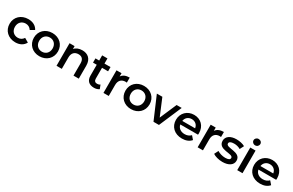

<svg xmlns="http://www.w3.org/2000/svg" viewBox="207 -2347 5985 3928"><g transform="rotate(30 3199.0 -382.5)"><path d="M327 7C431 7 514 -38 555 -118L459 -174C427 -123 379 -100 326 -100C234 -100 164 -163 164 -267C164 -370 234 -434 326 -434C379 -434 427 -411 459 -360L555 -416C514 -497 431 -540 327 -540C158 -540 38 -427 38 -267C38 -107 158 7 327 7Z M895 7C1061 7 1180 -107 1180 -267C1180 -427 1061 -540 895 -540C731 -540 611 -427 611 -267C611 -107 731 7 895 7ZM895 -100C805 -100 737 -165 737 -267C737 -369 805 -434 895 -434C986 -434 1054 -369 1054 -267C1054 -165 986 -100 895 -100Z M1603 -540C1525 -540 1460 -514 1419 -465V-534H1300V0H1425V-270C1425 -377 1485 -431 1574 -431C1654 -431 1701 -385 1701 -290V0H1826V-306C1826 -467 1731 -540 1603 -540Z M2271 -118C2252 -103 2227 -96 2201 -96C2153 -96 2127 -124 2127 -176V-430H2270V-530H2127V-652H2002V-530H1914V-430H2002V-173C2002 -55 2069 7 2186 7C2231 7 2276 -5 2306 -29Z M2528 -456V-534H2409V0H2534V-259C2534 -368 2594 -424 2689 -424C2698 -424 2707 -423 2718 -421V-540C2629 -540 2564 -512 2528 -456Z M3059 7C3225 7 3344 -107 3344 -267C3344 -427 3225 -540 3059 -540C2895 -540 2775 -427 2775 -267C2775 -107 2895 7 3059 7ZM3059 -100C2969 -100 2901 -165 2901 -267C2901 -369 2969 -434 3059 -434C3150 -434 3218 -369 3218 -267C3218 -165 3150 -100 3059 -100Z M3829 -534 3658 -138 3492 -534H3362L3591 0H3720L3949 -534Z M4514 -264C4514 -431 4400 -540 4244 -540C4085 -540 3968 -426 3968 -267C3968 -108 4084 7 4263 7C4355 7 4430 -23 4478 -80L4411 -157C4373 -118 4326 -99 4266 -99C4173 -99 4108 -149 4093 -227H4512C4513 -239 4514 -254 4514 -264ZM4244 -440C4326 -440 4385 -387 4395 -310H4092C4104 -388 4163 -440 4244 -440Z M4753 -456V-534H4634V0H4759V-259C4759 -368 4819 -424 4914 -424C4923 -424 4932 -423 4943 -421V-540C4854 -540 4789 -512 4753 -456Z M5219 7C5369 7 5461 -58 5461 -158C5461 -367 5131 -271 5131 -379C5131 -414 5167 -439 5243 -439C5294 -439 5345 -429 5396 -399L5444 -494C5396 -523 5315 -540 5244 -540C5100 -540 5009 -474 5009 -373C5009 -160 5339 -256 5339 -154C5339 -117 5306 -95 5227 -95C5160 -95 5088 -117 5041 -148L4993 -53C5041 -19 5130 7 5219 7Z M5632 -622C5679 -622 5712 -656 5712 -700C5712 -741 5678 -772 5632 -772C5586 -772 5552 -739 5552 -697C5552 -655 5586 -622 5632 -622ZM5569 0H5694V-534H5569Z M6360 -264C6360 -431 6246 -540 6090 -540C5931 -540 5814 -426 5814 -267C5814 -108 5930 7 6109 7C6201 7 6276 -23 6324 -80L6257 -157C6219 -118 6172 -99 6112 -99C6019 -99 5954 -149 5939 -227H6358C6359 -239 6360 -254 6360 -264ZM6090 -440C6172 -440 6231 -387 6241 -310H5938C5950 -388 6009 -440 6090 -440Z"/></g></svg>

Font: Montserrat Lite SemiBold
Style: Regular
Weight: 600
Designer: Julieta Ulanovsky
Foundry: Julieta Ulanovsky
Version: Version 7.200;PS 007.200;hotconv 1.0.88;makeotf.lib2.5.64775